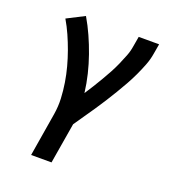

<svg xmlns="http://www.w3.org/2000/svg" viewBox="-135 -634 869 955"><g transform="rotate(20 300.0 -156.5)"><path d="M137 215 175 -15Q182 -58 180 -99.5Q178 -141 171.5 -181.5Q165 -222 154.5 -261Q144 -300 130.5 -337.5Q117 -375 101 -411Q85 -447 65 -481L157 -528Q181 -487 200.5 -443.5Q220 -400 236 -354.5Q252 -309 263.5 -261.5Q275 -214 281 -165Q297 -189 312 -213.5Q327 -238 341.5 -262.5Q356 -287 369.5 -312Q383 -337 394.5 -363Q406 -389 416 -415Q426 -441 430 -468L439 -520H547L538 -468Q533 -436 521 -405Q509 -374 495 -344Q481 -314 464.5 -284.5Q448 -255 430.5 -226Q413 -197 395 -168.5Q377 -140 358 -112Q339 -84 319.5 -56Q300 -28 281 0L245 215Z"/></g></svg>

Font: Iosevka Semibold Extended
Style: Italic
Weight: 600
Width: 7
Italic angle: -9°
Monospace: yes
Designer: Belleve Invis
Foundry: Belleve Invis
Version: Version 32.5.0; ttfautohint (v1.8.4)